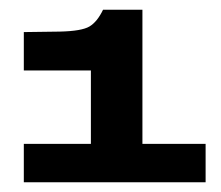

<svg xmlns="http://www.w3.org/2000/svg" viewBox="-20 -785 454 395"><path d="M29 -410V-489H167V-640H29V-719L103 -720Q148 -721 164 -730.5Q180 -740 192 -765H273V-489H403V-410Z"/></svg>

Font: Special Gothic Extended Bold
Style: Regular
Weight: 700
Width: 7
Designer: Alistair McCready
Foundry: Monolith
Version: Version 1.000; ttfautohint (v1.8.4.7-5d5b)